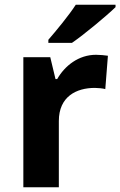

<svg xmlns="http://www.w3.org/2000/svg" viewBox="-20 -786 505 806"><path d="M465 -756V-766H298C269 -721 215 -656 183 -619V-606H282C333 -641 427 -719 465 -756ZM383 -556C310 -556 252 -510 220 -454H213L191 -546H78V0H227V-278C227 -381 301 -417 378 -417C391 -417 412 -415 422 -412L433 -552C421 -554 398 -556 383 -556Z"/></svg>

Font: Noto Sans Gunjala Gondi
Style: Bold
Weight: 700
Designer: Ek Type
Foundry: Ek Type
Version: Version 1.004